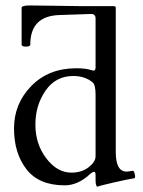

<svg xmlns="http://www.w3.org/2000/svg" viewBox="-20 -679 534 715"><path d="M32.2 -200.7Q32.2 -293 96.7 -358.9Q161.1 -424.8 264.2 -424.8Q298.3 -424.8 319.8 -418Q325.7 -416 329.1 -416Q335.9 -417 335.9 -428.2V-609.9Q335.9 -627.4 319.3 -627L201.2 -623Q92.8 -619.6 92.8 -513.2Q92.8 -505.4 76.7 -505.4Q60.5 -505.4 60.5 -513.2V-650.9Q62 -658.7 91.3 -658.7Q126 -658.7 186.5 -657.5Q247.1 -656.2 277.3 -656.2H401.9Q411.1 -656.2 411.1 -650.4V-112.8Q411.1 -40 451.2 -40Q456.5 -40 474.1 -43Q480 -43.9 482.9 -24.9Q483.9 -15.6 480 -15.1Q461.9 -12.7 405 0.2Q348.1 13.2 344.2 16.1Q335.9 16.1 335.9 -7.8V-27.8Q335.9 -39.1 330.3 -39.1Q324.7 -39.1 316.9 -32.2Q271 11.2 221.2 11.2Q125 11.2 78.6 -48.6Q32.2 -108.4 32.2 -200.7ZM111.8 -214.8Q111.8 -142.6 152.3 -89.4Q192.9 -36.1 246.1 -36.1Q284.2 -36.1 310.1 -56.2Q335.9 -76.2 335.9 -97.2V-326.2Q335.9 -362.8 325.2 -372.1Q296.4 -396 252.9 -396Q187.5 -396 149.7 -341.6Q111.8 -287.1 111.8 -214.8Z"/></svg>

Font: Junicode
Style: Regular
Weight: 400
Designer: Peter S. Baker
Foundry: Briery Creek Software
Version: Version 0.7.2